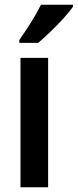

<svg xmlns="http://www.w3.org/2000/svg" viewBox="-20 -786 326 806"><path d="M182 0H66V-543H182ZM286 -757Q272 -737 246.5 -709Q221 -681 192 -653Q163 -625 140 -606H61V-618Q87 -655 111 -693.5Q135 -732 152 -766H286Z"/></svg>

Font: Noto Sans Condensed SemiBold
Style: Regular
Weight: 600
Width: 3
Designer: Monotype Design Team
Foundry: Monotype Imaging Inc.
Version: Version 2.013; ttfautohint (v1.8.4.7-5d5b)